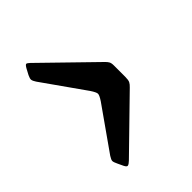

<svg xmlns="http://www.w3.org/2000/svg" viewBox="-23 -960 592 592"><g transform="rotate(45 272.5 -664.0)"><path d="M249.2 -662.7Q265.5 -673.5 272 -673.7Q278.5 -674 294.8 -663.2L434.2 -565Q445 -558 450.4 -558.1Q455.7 -558.2 467.5 -564L485.5 -572.5Q495.5 -577.5 494.1 -582.5Q492.8 -587.5 485.3 -595.3L327.8 -756.7Q321.3 -763.7 315 -766.9Q308.8 -770 294.5 -770H245.5Q234.2 -770 228.9 -766.7Q223.5 -763.5 218.2 -758L57.7 -593.3Q50.7 -586 50.6 -582.5Q50.5 -579 61 -573L80.3 -562.7Q91 -557.5 96.4 -558.4Q101.8 -559.2 111 -565.2Z"/></g></svg>

Font: Besley
Style: Regular
Weight: 400
Designer: Owen Earl
Foundry: indestructible type*
Version: Version 4.000